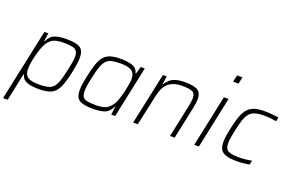

<svg xmlns="http://www.w3.org/2000/svg" viewBox="-112 -1164 2704 1786"><g transform="rotate(20 1240.0 -271.5)"><path d="M3 200 154 -510H193L181 -429H185Q213 -486 257.5 -502Q302 -518 373 -518Q467 -518 506.5 -493Q546 -468 546 -396Q546 -369 541 -334Q536 -299 527 -254Q510 -175 492 -123.5Q474 -72 448.5 -43.5Q423 -15 383 -3.5Q343 8 283 8Q208 8 164.5 -10Q121 -28 111 -72H106L49 200ZM270 -33Q323 -33 357 -40.5Q391 -48 412.5 -71Q434 -94 449.5 -138Q465 -182 480 -255Q490 -299 495.5 -332.5Q501 -366 501 -390Q501 -427 487 -445.5Q473 -464 442 -470.5Q411 -477 360 -477Q292 -477 257.5 -460.5Q223 -444 198 -404Q185 -383 172.5 -348.5Q160 -314 150 -275Q140 -236 134 -199.5Q128 -163 128 -137Q128 -80 160.5 -56.5Q193 -33 270 -33Z M821 8Q727 8 687 -17Q647 -42 647 -114Q647 -141 652 -176Q657 -211 667 -256Q683 -335 701 -386.5Q719 -438 745 -466.5Q771 -495 810.5 -506.5Q850 -518 910 -518Q986 -518 1029.5 -500Q1073 -482 1082 -438H1087L1108 -510H1148L1040 0H1001L1012 -81H1008Q981 -24 936.5 -8Q892 8 821 8ZM833 -33Q902 -33 935.5 -50Q969 -67 995 -106Q1010 -129 1023 -166.5Q1036 -204 1045.5 -245.5Q1055 -287 1060.5 -321.5Q1066 -356 1066 -373Q1066 -430 1033 -453.5Q1000 -477 924 -477Q870 -477 836 -469.5Q802 -462 780.5 -439Q759 -416 743.5 -372Q728 -328 713 -255Q703 -211 698 -177.5Q693 -144 693 -120Q693 -83 706.5 -64.5Q720 -46 751 -39.5Q782 -33 833 -33Z M1218 0 1327 -510H1365L1353 -429H1357Q1371 -453 1392.5 -473.5Q1414 -494 1450 -506Q1486 -518 1544 -518Q1639 -518 1673.5 -493Q1708 -468 1708 -411Q1708 -372 1696 -317L1629 0H1583L1649 -310Q1655 -339 1658.5 -362Q1662 -385 1662 -402Q1662 -450 1632.5 -463.5Q1603 -477 1533 -477Q1470 -477 1432 -458.5Q1394 -440 1372.5 -409.5Q1351 -379 1340 -341Q1329 -303 1321 -263L1264 0Z M1962 -676 1977 -743H2030L2015 -676ZM1823 0 1931 -510H1977L1869 0Z M2246 8Q2177 8 2138 -5Q2099 -18 2083.5 -45.5Q2068 -73 2068 -118Q2068 -144 2073 -179Q2078 -214 2087 -256Q2103 -333 2122 -384Q2141 -435 2167.5 -464Q2194 -493 2233.5 -505.5Q2273 -518 2331 -518Q2367 -518 2406.5 -514.5Q2446 -511 2472 -506L2463 -466Q2439 -471 2405.5 -474.5Q2372 -478 2344 -478Q2291 -478 2256.5 -468.5Q2222 -459 2200 -434.5Q2178 -410 2163 -367Q2148 -324 2134 -256Q2124 -212 2119 -179.5Q2114 -147 2114 -123Q2114 -68 2145 -50Q2176 -32 2251 -32Q2282 -32 2318.5 -36Q2355 -40 2379 -45L2370 -4Q2347 1 2312.5 4.5Q2278 8 2246 8Z"/></g></svg>

Font: Saira ExtraLight
Style: Italic
Weight: 200
Italic angle: -12°
Designer: Hector Gatti with collaboration of the Omnibus-Type team
Foundry: Omnibus-Type
Version: Version 1.100; ttfautohint (v1.8.3)